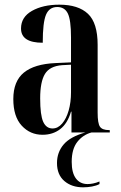

<svg xmlns="http://www.w3.org/2000/svg" viewBox="-20 -567 518 822"><path d="M162 10Q109 10 73 -29Q37 -68 37 -143Q37 -219 82 -256Q127 -293 218 -297L284 -300V-407Q284 -481 270.5 -509Q257 -537 225 -537Q191 -537 177 -504Q163 -471 163 -384Q70 -384 70 -445Q70 -494 117 -520.5Q164 -547 234 -547Q315 -547 356.5 -508Q398 -469 398 -375V-85Q398 -39 408 -24.5Q418 -10 447 -10H450V0H286V-89H284Q269 -38 237.5 -14Q206 10 162 10ZM205 -17Q228 -17 246 -38Q264 -59 274 -94Q284 -129 284 -172V-290L246 -288Q193 -284 172.5 -250.5Q152 -217 152 -146Q152 -74 165 -45.5Q178 -17 205 -17ZM336 235Q287 235 255.5 208Q224 181 224 131Q224 85 252.5 51.5Q281 18 346 0H372Q335 10 311 40.5Q287 71 287 126Q287 173 305 197Q323 221 355 221Q366 221 378.5 218.5Q391 216 406 210V221Q393 228 374 231.5Q355 235 336 235Z"/></svg>

Font: Noto Serif Display ExtraCondensed SemiBold
Style: Regular
Weight: 600
Width: 2
Designer: Monotype Design Team
Foundry: Monotype Imaging Inc.
Version: Version 2.009